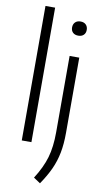

<svg xmlns="http://www.w3.org/2000/svg" viewBox="-110 -857 605 1136"><g transform="rotate(10 192.0 -288.5)"><path d="M67 0V-808H125V0ZM176.5 204Q221.5 133.5 240.2 69.5Q259 5.5 259 -84V-541.5H317V-89.5Q317 -22.5 306.8 30.2Q296.5 83 275 130.2Q253.5 177.5 217 231ZM244 -710.5Q244 -730 255.8 -741.8Q267.5 -753.5 288 -753.5Q308.5 -753.5 320.2 -741.8Q332 -730 332 -710.5Q332 -691 320.2 -679.8Q308.5 -668.5 288 -668.5Q267.5 -668.5 255.8 -679.8Q244 -691 244 -710.5Z"/></g></svg>

Font: Encode Sans Condensed Light
Style: Regular
Weight: 300
Width: 3
Designer: Multiple Designers
Foundry: Impallari Type
Version: Version 2.000